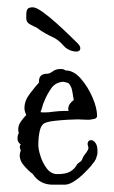

<svg xmlns="http://www.w3.org/2000/svg" viewBox="-20 -508 312 526"><path d="M125 -2Q89 -2 70 -31Q57 -41 45.5 -54.5Q34 -68 34 -82Q34 -89 37 -96Q32 -107 36 -111L37 -112Q34 -114 31 -118Q28 -122 28 -129Q28 -139 32 -144L31 -145Q30 -148 30 -154Q30 -165 37.5 -175.5Q45 -186 52 -193Q47 -203 47 -212Q47 -232 61.5 -251Q76 -270 87 -282Q85 -306 109 -306Q116 -306 124.5 -312.5Q133 -319 146 -319Q151 -319 154 -318Q157 -317 160 -315Q182 -315 201.5 -292.5Q221 -270 233.5 -241Q246 -212 246 -190Q245 -184 239 -182.5Q233 -181 225 -180H217Q210 -180 203.5 -180.5Q197 -181 194 -181Q184 -181 166 -180Q148 -179 130 -177Q112 -175 103 -171Q93 -167 89 -150Q85 -133 85 -110Q85 -99 91 -80Q97 -61 108.5 -46Q120 -31 137 -31Q159 -31 170.5 -37Q182 -43 189 -54Q191 -59 198 -63.5Q205 -68 206 -74Q208 -80 214 -87Q220 -94 222 -101Q223 -103 221.5 -106.5Q220 -110 220 -114Q220 -117 222 -120.5Q224 -124 230 -124Q236 -124 241.5 -116.5Q247 -109 247 -95Q247 -92 247 -89Q247 -86 246 -83Q243 -71 240 -68Q239 -65 236 -62Q233 -59 230 -54Q223 -46 210.5 -33.5Q198 -21 183.5 -11.5Q169 -2 157 -2ZM91 -201Q94 -200 97 -200Q100 -200 103 -200Q109 -200 114.5 -200.5Q120 -201 126 -202Q134 -203 141.5 -203.5Q149 -204 154 -204H168Q167 -206 167 -210Q167 -223 182 -234Q180 -245 178 -258Q176 -271 168 -280L159 -283Q156 -283 154 -284Q132 -283 120 -265.5Q108 -248 101 -230Q98 -224 96.5 -217.5Q95 -211 91 -201ZM184 -367Q165 -370 154 -383Q143 -396 129 -404Q116 -410 103.5 -417Q91 -424 81 -432Q72 -436 62 -441.5Q52 -447 52 -457V-469Q52 -477 55 -482.5Q58 -488 70 -488Q79 -488 96.5 -475.5Q114 -463 133.5 -445.5Q153 -428 169.5 -412Q186 -396 193 -389Q200 -382 200 -376Q200 -365 184 -367Z"/></svg>

Font: RU Serius
Style: Regular
Weight: 400
Designer: Robert E. Leuschke
Foundry: Robert E. Leuschke
Version: Version 1.011; ttfautohint (v1.8.3)